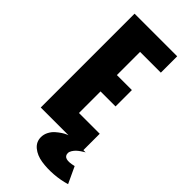

<svg xmlns="http://www.w3.org/2000/svg" viewBox="-281 -755 1013 1013"><g transform="rotate(45 225.0 -249.0)"><path d="M397.5 0Q395 1.5 390.8 3.8Q386.5 6 375.2 13.8Q364 21.5 355.8 29.2Q347.5 37 340.5 48Q333.5 59 333.5 69Q333.5 110.5 407.5 92L450.5 184Q408 197 360.5 200.5Q313 204 271 197.5Q229 191 201.2 168.2Q173.5 145.5 173.5 110Q173.5 89 183.5 70Q193.5 51 207.5 38.8Q221.5 26.5 235.5 17.2Q249.5 8 259.5 4L269.5 0H62.5V-700H380.5V-578H225.5V-405H337.5V-283H225.5V-122H380.5V0Z"/></g></svg>

Font: League Mono Condensed ExtraBold
Style: Regular
Weight: 800
Width: 1
Designer: Tyler Finck
Foundry: The League of Moveable Type / Tyler Finck
Version: Version 2.210